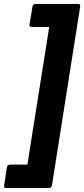

<svg xmlns="http://www.w3.org/2000/svg" viewBox="-82 -764 427 975"><path d="M-50 191Q-64 191 -61 177L-47 86Q-45 72 -31 72H57L168 -627H80Q66 -627 68 -641L83 -730Q85 -744 98 -744H314Q327 -744 325 -730L182 177Q179 191 165 191Z"/></svg>

Font: Sofia Sans Black
Style: Italic
Weight: 900
Italic angle: -9°
Version: Version 4.100-B